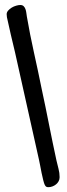

<svg xmlns="http://www.w3.org/2000/svg" viewBox="-20 -734 271 772"><path d="M219.7 -21.5Q219.7 -12.7 215.8 -5.4Q211.9 2 205.3 7.3Q198.7 12.7 190.7 15.6Q182.6 18.6 174.8 18.6Q168.9 18.6 166 16.8Q163.1 15.1 160.2 9.8Q157.2 3.9 153.8 -9.8Q150.4 -23.4 147.2 -38.8Q144 -54.2 141.4 -68.8Q138.7 -83.5 136.7 -91.8L40 -525.4Q31.7 -560.5 23.4 -595.2Q15.1 -629.9 7.8 -665Q7.8 -668 7.3 -670.9Q6.8 -673.8 6.8 -676.8Q6.8 -684.6 12.7 -691.4Q18.6 -698.2 27.1 -703.4Q35.6 -708.5 45.2 -711.2Q54.7 -713.9 61.5 -713.9Q70.3 -713.9 75.2 -709Q80.1 -704.1 82.5 -697Q85 -689.9 85.9 -682.1Q86.9 -674.3 87.9 -668Q100.6 -594.2 116.7 -522Q132.8 -449.7 147.5 -377Q163.1 -304.7 177.2 -232.9Q191.4 -161.1 207 -88.9Q210.9 -71.8 215.3 -55.2Q219.7 -38.6 219.7 -21.5Z"/></svg>

Font: Just Another Hand
Style: Regular
Weight: 400
Designer: Astigmatic (AOETI)
Foundry: Astigmatic (AOETI)
Version: Version 1.000